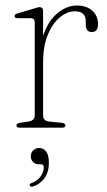

<svg xmlns="http://www.w3.org/2000/svg" viewBox="-20 -474 397 713"><path d="M140 -433V-341Q158 -395.5 192.8 -424.5Q227.5 -453.5 265.5 -453.5Q302 -453.5 323 -434Q344 -414.5 344 -384.5Q344 -355 321 -355Q298.5 -355 298.5 -382.5V-395Q298.5 -432 258.5 -432Q230 -432 202.8 -410Q175.5 -388 157.8 -345.5Q140 -303 140 -241V-45.5Q140 -25 163 -22.5L209.5 -18Q223 -16 223 -8Q223 0 211 0H53Q41 0 41 -8Q41 -15.5 54.5 -18L85.5 -22.5Q109 -26.5 109 -45.5V-390Q109 -406.5 93.5 -406.5H46Q34 -406.5 34 -414Q34 -421 46 -424.5L105.5 -442Q113 -444.5 118.2 -446Q123.5 -447.5 127 -447.5Q140 -447.5 140 -433ZM124 136Q110.5 136 102.5 127.5Q94.5 119 94.5 106.5Q94.5 93 103.5 84.2Q112.5 75.5 125.5 75.5Q141 75.5 151.2 88.5Q161.5 101.5 161.5 131Q161.5 165 145 187.8Q128.5 210.5 102.5 218.5Q93.5 221 90.5 215Q88 208.5 96.5 206Q118 198.5 130.2 182Q142.5 165.5 142.5 147.5Q142.5 136 132.5 136Z"/></svg>

Font: Fraunces 72pt S050 Thin
Style: Regular
Weight: 100
Version: Version 1.000; ttfautohint (v1.8.3)